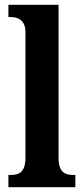

<svg xmlns="http://www.w3.org/2000/svg" viewBox="-20 -780 350 800"><path d="M15 0H294V-51H285C249 -51 224 -64 224 -123V-760H15V-709H25C48 -709 86 -701 86 -647V-123C86 -64 61 -51 25 -51H15Z"/></svg>

Font: Noto Serif Condensed
Style: Bold
Weight: 700
Width: 3
Designer: Monotype Design Team
Foundry: Monotype Imaging Inc.
Version: Version 2.015